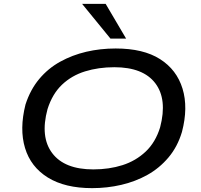

<svg xmlns="http://www.w3.org/2000/svg" viewBox="-20 -965 1041 994"><path d="M457 9Q316 9 227.5 -46Q139 -101 109.5 -199Q80 -297 112 -424Q137 -501 183 -556Q229 -611 291.5 -645.5Q354 -680 426.5 -697Q499 -714 579 -714Q722 -714 808.5 -659Q895 -604 925 -506Q955 -408 922 -282Q899 -205 852 -149.5Q805 -94 743 -59.5Q681 -25 608 -8Q535 9 457 9ZM463 -88Q545 -88 614 -110Q683 -132 734 -180Q785 -228 809 -306Q847 -451 784 -534Q721 -617 572 -617Q490 -617 420.5 -595.5Q351 -574 301 -526.5Q251 -479 226 -400Q187 -256 250.5 -172Q314 -88 463 -88ZM552 -765 405 -945H527L633 -765Z"/></svg>

Font: Nunito Sans 7pt Expanded Medium
Style: Italic
Weight: 500
Width: 7
Italic angle: -9°
Designer: Vernon Adams
Foundry: Vernon Adams
Version: Version 3.101;gftools[0.9.27]